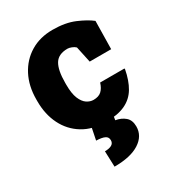

<svg xmlns="http://www.w3.org/2000/svg" viewBox="-184 -647 901 988"><g transform="rotate(-30 266.5 -153.0)"><path d="M281.7 10.3Q203.1 10.3 146.5 -24.4Q89.8 -59.1 59.6 -119.6Q29.3 -180.2 29.3 -257.8V-269Q29.3 -348.6 60.8 -409.2Q92.3 -469.7 148.7 -503.9Q205.1 -538.1 280.3 -538.1Q356 -538.1 409.9 -515.1Q463.9 -492.2 495.1 -467.3L492.2 -300.8H364.7L344.2 -396.5Q335.9 -404.8 322 -410.2Q308.1 -415.5 298.8 -415.5Q244.1 -415.5 222.4 -379.9Q200.7 -344.2 200.7 -269V-257.8Q200.7 -205.6 213.1 -175.5Q225.6 -145.5 244.6 -132.8Q263.7 -120.1 283.7 -120.1Q314.5 -120.1 331.3 -135.5Q348.1 -150.9 357.4 -180.7H501L502.9 -177.7Q491.2 -114.7 466.3 -73Q441.4 -31.2 397.2 -10.5Q353 10.3 281.7 10.3ZM205.1 231.4 201.7 138.2Q227.5 138.2 242.2 129.9Q256.8 121.6 256.8 104Q256.8 84.5 240 76.7Q223.1 68.8 189.9 67.9L204.6 -4.9H332.5L327.6 26.4Q360.8 31.7 383.3 51Q405.8 70.3 405.8 107.9Q405.8 164.1 353.3 197.8Q300.8 231.4 205.1 231.4Z"/></g></svg>

Font: Roboto Slab Black
Style: Regular
Weight: 900
Designer: Google
Version: Version 2.000; ttfautohint (v1.8.1.43-b0c9)